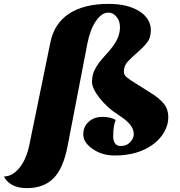

<svg xmlns="http://www.w3.org/2000/svg" viewBox="-150 -781 925 989"><path d="M-130 128Q-87 128 -51.5 85.5Q-16 43 0 -29L109 -560Q128 -659 205 -710Q282 -761 410 -761Q507 -761 568 -723Q627 -685 627 -625Q627 -585 605.5 -559Q584 -533 557.5 -510.5Q531 -488 509.5 -465.5Q488 -443 488 -411Q488 -394 505 -381Q522 -368 548 -352L618 -308Q672 -275 694.5 -246Q717 -217 717 -177.5Q717 -138 696 -101Q675 -64 638 -37Q560 20 441 20Q376 20 327.5 -13.5Q279 -47 279 -88Q279 -129 307 -154Q335 -179 377.5 -179Q420 -179 446 -163Q433 -134 433 -75Q436 -29 471 -29Q497 -29 513 -42Q539 -64 539 -89.5Q539 -115 521 -138Q503 -161 466.5 -184.5Q430 -208 405.5 -230.5Q381 -253 363 -276Q324 -326 324 -358.5Q324 -391 334.5 -414.5Q345 -438 361 -459Q377 -480 396 -500Q415 -520 431 -542Q468 -591 468 -641Q468 -673 450 -694.5Q432 -716 410.5 -716Q389 -716 373 -704Q357 -692 343 -671Q314 -628 300 -556L198 -28Q176 87 125 138Q75 188 -11.5 188Q-98 188 -130 128Z"/></svg>

Font: Sansita One
Style: Regular
Weight: 400
Version: Version 1.002